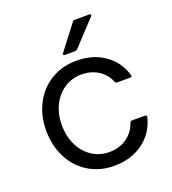

<svg xmlns="http://www.w3.org/2000/svg" viewBox="-140 -868 881 984"><g transform="rotate(-20 301.0 -376.5)"><path d="M48 -279Q48 -360 82 -425Q116 -490 177 -526.5Q238 -563 316 -563Q405 -563 468.5 -518.5Q532 -474 554 -398L555 -395Q555 -387 545 -387H475Q466 -387 463 -395Q446 -438 406.5 -463Q367 -488 316 -488Q264 -488 222.5 -461Q181 -434 157 -386.5Q133 -339 133 -279Q133 -217 156.5 -168.5Q180 -120 222 -92.5Q264 -65 316 -65Q371 -65 411.5 -93.5Q452 -122 468 -170Q470 -178 479 -178H550Q561 -178 559 -167Q538 -84 472.5 -37Q407 10 316 10Q238 10 177 -27Q116 -64 82 -130Q48 -196 48 -279ZM271 -611Q265 -611 263 -615Q261 -619 265 -623L368 -757Q372 -763 381 -763H460Q466 -763 467.5 -759.5Q469 -756 465 -751L339 -616Q334 -611 327 -611Z"/></g></svg>

Font: Open Sauce Two
Style: Regular
Weight: 400
Designer: Alfredo Marco Pradil
Foundry: Creative Sauce Fz LLC
Version: Version 1.477